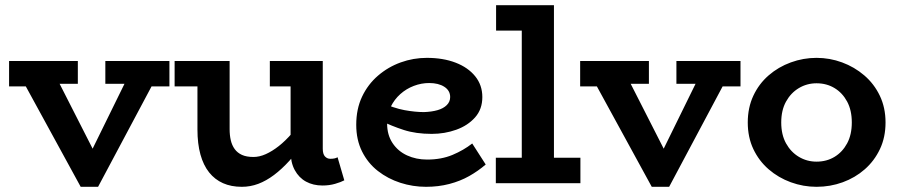

<svg xmlns="http://www.w3.org/2000/svg" viewBox="-20 -706 3467 740"><path d="M291 14 56 -416H193L337 -133L476 -416H587L358 14ZM15 -373V-471H280V-383H119L116 -373ZM386 -383V-471H633V-373H531L528 -383Z M912 14Q871 14 839.5 0Q808 -14 786 -41.5Q764 -69 752.5 -110.5Q741 -152 741 -207V-471H865V-208Q865 -185 869.5 -165.5Q874 -146 884.5 -131.5Q895 -117 912.5 -109Q930 -101 957 -101Q980 -101 1004.5 -112Q1029 -123 1054.5 -143Q1080 -163 1106 -193Q1132 -223 1159 -260V-163Q1126 -120 1096 -87Q1066 -54 1036 -31.5Q1006 -9 975.5 2.5Q945 14 912 14ZM653 -373V-471H843V-373ZM1223 9Q1187 9 1159.5 -6Q1132 -21 1116 -50.5Q1100 -80 1100 -122V-471H1224V-133Q1224 -112 1232.5 -103Q1241 -94 1253 -94Q1263 -94 1269.5 -95.5Q1276 -97 1281 -100L1307 -11Q1294 -4 1271.5 2.5Q1249 9 1223 9ZM1020 -373V-471H1208V-373Z M1622 14Q1571 14 1523 -1.5Q1475 -17 1436.5 -47Q1398 -77 1375.5 -122Q1353 -167 1353 -225Q1353 -286 1375.5 -333.5Q1398 -381 1437 -414.5Q1476 -448 1524.5 -465.5Q1573 -483 1625 -483Q1688 -483 1736 -464.5Q1784 -446 1811.5 -412Q1839 -378 1839 -332Q1839 -285 1811 -253.5Q1783 -222 1738.5 -206Q1694 -190 1644 -190Q1583 -190 1536.5 -205Q1490 -220 1445 -242V-313Q1498 -289 1539 -281.5Q1580 -274 1614 -274Q1644 -275 1666.5 -281.5Q1689 -288 1702 -301Q1715 -314 1715 -332Q1715 -357 1692.5 -371.5Q1670 -386 1634 -386Q1604 -386 1575 -375Q1546 -364 1523 -343.5Q1500 -323 1486 -294.5Q1472 -266 1472 -230Q1472 -186 1493 -154.5Q1514 -123 1549 -107Q1584 -91 1626 -91Q1681 -91 1724 -109Q1767 -127 1800 -153L1852 -72Q1823 -47 1788.5 -27.5Q1754 -8 1712 3Q1670 14 1622 14Z M1991 -31V-686H2115V-31ZM1891 0V-98H2217V0ZM1892 -588V-686H2107V-588Z M2492 14 2257 -416H2394L2538 -133L2677 -416H2788L2559 14ZM2216 -373V-471H2481V-383H2320L2317 -373ZM2587 -383V-471H2834V-373H2732L2729 -383Z M3127 14Q3076 14 3028 -3.5Q2980 -21 2942.5 -53.5Q2905 -86 2883.5 -131.5Q2862 -177 2862 -234Q2862 -291 2883.5 -337Q2905 -383 2942.5 -415.5Q2980 -448 3028 -465.5Q3076 -483 3127 -483Q3178 -483 3225.5 -465.5Q3273 -448 3311 -415.5Q3349 -383 3371 -337Q3393 -291 3393 -234Q3393 -177 3371.5 -131.5Q3350 -86 3313 -53.5Q3276 -21 3228 -3.5Q3180 14 3127 14ZM3127 -83Q3166 -83 3196.5 -101.5Q3227 -120 3245 -153.5Q3263 -187 3263 -234Q3263 -281 3245 -314.5Q3227 -348 3196.5 -366.5Q3166 -385 3127 -385Q3090 -385 3059 -366.5Q3028 -348 3009.5 -314.5Q2991 -281 2991 -234Q2991 -187 3009.5 -153.5Q3028 -120 3059 -101.5Q3090 -83 3127 -83Z"/></svg>

Font: BioRhyme
Style: Bold
Weight: 700
Designer: Aoife Mooney
Foundry: Aoife Mooney Type
Version: Version 1.600;gftools[0.9.33]